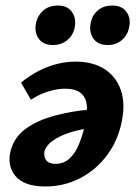

<svg xmlns="http://www.w3.org/2000/svg" viewBox="-20 -661 491 695"><path d="M144 14Q103 14 76 3.5Q49 -7 34.5 -25.5Q20 -44 16 -66.5Q12 -89 18 -113Q30 -163 72 -194Q114 -225 176.5 -242Q239 -259 310 -265L316 -198Q273 -194 235 -182Q197 -170 172 -152.5Q147 -135 141 -113Q139 -104 141.5 -93Q144 -82 153.5 -75Q163 -68 181 -68Q211 -68 232 -87.5Q253 -107 266.5 -140.5Q280 -174 289 -215Q297 -253 294 -281Q291 -309 272 -324.5Q253 -340 215 -340Q190 -340 157 -330.5Q124 -321 92 -300L56 -362Q88 -388 121.5 -405Q155 -422 188.5 -430Q222 -438 253 -438Q317 -438 359 -410.5Q401 -383 417.5 -334.5Q434 -286 421 -223Q408 -154 368.5 -100.5Q329 -47 271 -16.5Q213 14 144 14ZM172 -498Q135 -498 119 -522.5Q103 -547 111 -581Q118 -608 138.5 -624.5Q159 -641 189 -641Q225 -641 241 -617Q257 -593 250 -560Q244 -532 222.5 -515Q201 -498 172 -498ZM370 -498Q333 -498 317 -523Q301 -548 309 -581Q315 -608 335.5 -624.5Q356 -641 386 -641Q422 -641 438.5 -617Q455 -593 447 -560Q441 -532 420 -515Q399 -498 370 -498Z"/></svg>

Font: Ysabeau Office ExtraBold
Style: Italic
Weight: 800
Italic angle: -12°
Designer: Christian Thalmann (Catharsis Fonts)
Version: Version 2.001;gftools[0.9.30]; featfreeze: tnum,lnum,ss02